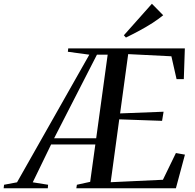

<svg xmlns="http://www.w3.org/2000/svg" viewBox="-106 -1000 1036 1020"><path d="M-86.5 0 -84.5 -18.5 -15.5 -31.5 368.5 -709.5 254.5 -725 256.5 -743H876L870.5 -579.5H832L804.5 -701L575 -712.5L532 -397.5L763 -406.5L755 -358L527.5 -366L482 -32L759.5 -45L828.5 -187L876.5 -178.5L828.5 0H299.5L302.5 -18.5L373 -34L400.5 -232.5H165.5L68 -31.5L149.5 -18.5L148 0ZM181.5 -265.5H405L466 -709.5H409ZM563 -800.5 552 -812.5 701 -980 761 -919Q736 -898.5 703.8 -877.8Q671.5 -857 635.2 -837.5Q599 -818 563 -800.5Z"/></svg>

Font: Merriweather 144pt
Style: Italic
Weight: 400
Italic angle: -7.8°
Version: Version 2.101